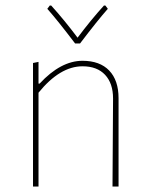

<svg xmlns="http://www.w3.org/2000/svg" viewBox="-20 -678 541 698"><path d="M363 -658 372 -646Q334 -603 271 -520H253Q190 -603 152 -646L161 -658H166Q214 -605 262 -541Q310 -605 358 -658ZM120 -453V-374H124Q201 -457 280 -457Q343 -457 377 -421.5Q411 -386 411 -321V0H389L391 -320Q391 -375 362 -406Q333 -437 280 -437Q198 -437 120 -341V0H100V-449Z"/></svg>

Font: Alegreya Sans Thin
Style: Regular
Weight: 100
Designer: Juan Pablo del Peral
Foundry: Huerta Tipografica
Version: Version 2.007